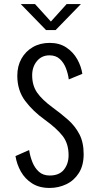

<svg xmlns="http://www.w3.org/2000/svg" viewBox="-20 -918 490 949"><path d="M225 11Q174 11 138.8 -11.5Q103.5 -34 83.2 -70Q63 -106 56.5 -146.5L124 -176.5Q128.5 -146 140 -117Q151.5 -88 172.2 -69.2Q193 -50.5 225.5 -50.5Q273 -50.5 296 -79.5Q319 -108.5 319 -150.5Q319 -208 289.8 -245.8Q260.5 -283.5 201 -326.5Q143.5 -367.5 104.5 -419.2Q65.5 -471 65.5 -543.5Q65.5 -591.5 86 -628Q106.5 -664.5 142.5 -685.2Q178.5 -706 225.5 -706Q274 -706 308 -683.2Q342 -660.5 361.8 -625.2Q381.5 -590 387 -553L320 -525.5Q316.5 -553 306 -580.5Q295.5 -608 275.8 -626.2Q256 -644.5 224.5 -644.5Q186 -644.5 162.5 -616Q139 -587.5 139 -546Q139 -495.5 163.5 -460.2Q188 -425 240.5 -386.5Q281 -357 316 -326.2Q351 -295.5 372.2 -255Q393.5 -214.5 393.5 -156Q393.5 -100.5 370 -63.2Q346.5 -26 308 -7.5Q269.5 11 225 11ZM82.5 -898H153L231.5 -811.5L309.5 -898H380L255 -769.5H207.5Z"/></svg>

Font: Trispace Condensed Light
Style: Regular
Weight: 300
Width: 3
Designer: Tyler Finck
Foundry: Etcetera Type Company
Version: Version 1.210; ttfautohint (v1.8.3)